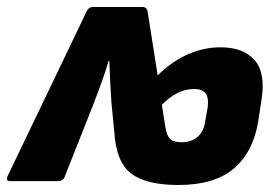

<svg xmlns="http://www.w3.org/2000/svg" viewBox="-46 -517 786 548"><path d="M463 11Q371 11 328 -22Q285 -55 280 -143L272 -224Q270 -257 268.5 -283.5Q267 -310 266 -343H264Q254 -310 244 -282Q234 -254 222 -223L138 -11Q133 0 120 0H-17Q-31 0 -24 -15L202 -486Q208 -497 218 -497H362Q372 -497 375 -486L404 -302Q449 -345 493.5 -363.5Q538 -382 583 -382Q649 -382 681 -345Q713 -308 700 -230L691 -171Q677 -84 622 -36.5Q567 11 463 11ZM473 -111Q500 -111 518 -126.5Q536 -142 540 -172L547 -212Q550 -239 540.5 -251Q531 -263 508 -263Q483 -263 460.5 -251.5Q438 -240 416 -218L426 -154Q430 -129 440 -120Q450 -111 473 -111Z"/></svg>

Font: Sofia Sans Semi Condensed Black
Style: Italic
Weight: 900
Italic angle: -9°
Version: Version 4.100